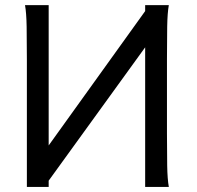

<svg xmlns="http://www.w3.org/2000/svg" viewBox="-20 -733 772 753"><path d="M170.9 -162.6 549.3 -689.5V-712.9H642.1Q636.7 -683.6 635.7 -628.2Q634.8 -572.8 634.8 -500.5V-210Q634.8 -137.2 635.7 -83.3Q636.7 -29.3 642.1 0H549.3V-547.4L170.9 -24.4V0H85.4V-500.5Q85.4 -572.8 84.5 -628.2Q83.5 -683.6 78.1 -712.9H170.9Z"/></svg>

Font: Andika
Style: Regular
Weight: 400
Designer: Victor Gaultney, Annie Olsen, Julie Remington, Don Collingsworth, Eric Hays
Foundry: SIL International
Version: Version 1.001